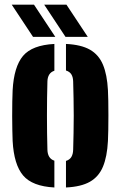

<svg xmlns="http://www.w3.org/2000/svg" viewBox="-20 -799 520 828"><path d="M34.5 -191Q34 -208 33.2 -236.8Q32.5 -265.5 32.5 -298.5Q32.5 -331.5 33 -361.5Q33.5 -391.5 34.5 -410Q40 -511 79.2 -557.8Q118.5 -604.5 214.5 -609.5V-494Q199.5 -489 192.2 -477.2Q185 -465.5 184.5 -448Q183.5 -413.5 183 -376Q182.5 -338.5 182.5 -300.2Q182.5 -262 183 -224.5Q183.5 -187 184.5 -153Q185 -135 192.2 -123Q199.5 -111 214.5 -106V9.5Q119.5 4.5 79.8 -42.2Q40 -89 34.5 -191ZM264.5 9.5V-105Q280.5 -110 287.8 -122.2Q295 -134.5 295.5 -153Q296.5 -187.5 297.2 -224.8Q298 -262 298 -300.5Q298 -339 297.2 -376.2Q296.5 -413.5 295.5 -448Q295 -466.5 287.8 -478.2Q280.5 -490 264.5 -495V-609.5Q329.5 -606.5 367.8 -584.8Q406 -563 424 -520Q442 -477 445.5 -410Q446.5 -393 447 -364Q447.5 -335 447.5 -302Q447.5 -269 447 -239.5Q446.5 -210 445.5 -191Q442 -123.5 424 -80.2Q406 -37 367.8 -15.2Q329.5 6.5 264.5 9.5ZM122.5 -640 30.5 -779H126.5L218.5 -640ZM262.5 -640 170.5 -779H266.5L358.5 -640Z"/></svg>

Font: Big Shoulders Stencil Display Thin Black
Style: Regular
Weight: 900
Version: Version 2.001